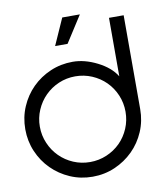

<svg xmlns="http://www.w3.org/2000/svg" viewBox="-85 -811 782 905"><g transform="rotate(-10 306.0 -358.0)"><path d="M358.6 -739.9 277.3 -613.1H217.7L274.2 -739.9ZM561.1 -251Q561.1 -193.9 539.6 -143.9Q518.2 -93.9 480.6 -56.6Q442.9 -19.2 392.9 2.5Q342.9 24.2 285.9 24.2Q228.8 24.2 178.8 2.5Q128.8 -19.2 91.4 -56.6Q54 -93.9 32.6 -143.9Q11.1 -193.9 11.1 -251Q11.1 -308.1 32.6 -358.1Q54 -408.1 91.4 -445.5Q128.8 -482.8 178.8 -504.3Q228.8 -525.8 285.9 -525.8Q342.9 -525.8 403 -495.5Q463.1 -465.2 490.9 -420.2V-700H561.1ZM490.9 -251Q490.9 -292.9 475 -330.6Q459.1 -368.2 431.1 -396.2Q403 -424.2 365.4 -440.2Q327.8 -456.1 285.9 -456.1Q243.9 -456.1 206.6 -440.2Q169.2 -424.2 141.2 -396.2Q113.1 -368.2 97 -330.6Q80.8 -292.9 80.8 -251Q80.8 -209.1 97 -171.5Q113.1 -133.8 141.2 -105.8Q169.2 -77.8 206.6 -61.9Q243.9 -46 285.9 -46Q327.8 -46 365.4 -61.9Q403 -77.8 431.1 -105.8Q459.1 -133.8 475 -171.5Q490.9 -209.1 490.9 -251Z"/></g></svg>

Font: Myanmar KatKuu
Style: Regular
Weight: 400
Designer: Khon Soe Zaw Thu
Foundry: MPUA
Version: Version 1.00 September 13, 2016, initial release